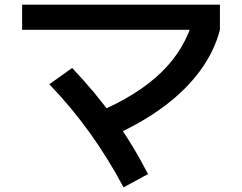

<svg xmlns="http://www.w3.org/2000/svg" viewBox="-20 -745 1040 825"><path d="M398 -262Q573 -336 675 -436Q777 -536 812 -669L925 -617Q901 -524 839.5 -440.5Q778 -357 683 -286.5Q588 -216 460 -159ZM511 60Q445 -64 366 -174Q287 -284 192 -383L290 -453Q390 -348 471 -235Q552 -122 616 3ZM75 -617V-725H925V-617Z"/></svg>

Font: M PLUS 1 Thin SemiBold
Style: Regular
Weight: 600
Version: Version 1.001